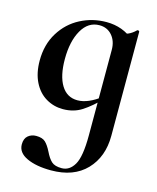

<svg xmlns="http://www.w3.org/2000/svg" viewBox="-105 -473 678 827"><g transform="rotate(15 234.5 -59.0)"><path d="M51 205Q51 179 66 166.5Q81 154 102 154Q130 154 143.5 167Q157 180 170 206Q183 233 197.5 246.5Q212 260 243 260Q278 260 299 224Q320 188 320 94V-359Q353 -367 370.5 -374.5Q388 -382 404 -398Q405 -399 407 -399Q409 -399 411.5 -397.5Q414 -396 414 -394V70Q414 164 358 222.5Q302 281 201 281Q135 281 93 261.5Q51 242 51 205ZM32 -164Q32 -235 65 -288.5Q98 -342 152 -370Q206 -398 268 -398Q341 -398 393 -352L320 -288Q320 -327 298.5 -352Q277 -377 242 -377Q192 -377 163.5 -327Q135 -277 135 -198Q135 -123 160.5 -81.5Q186 -40 233 -40Q280 -40 337 -84L345 -77Q303 -34 266.5 -10.5Q230 13 182 13Q141 13 106.5 -7.5Q72 -28 52 -68Q32 -108 32 -164Z"/></g></svg>

Font: Cormorant Infant
Style: Bold
Weight: 700
Designer: Christian Thalmann (Catharsis Fonts)
Foundry: Catharsis Fonts
Version: Version 4.000